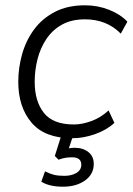

<svg xmlns="http://www.w3.org/2000/svg" viewBox="-20 -514 501 725"><path d="M253 8Q149 8 99 -51Q49 -110 49 -205Q49 -258 63.5 -309.5Q78 -361 108.5 -402.5Q139 -444 187 -469Q235 -494 301 -494Q349 -494 392 -477Q435 -460 461 -432L436 -387Q383 -441 301 -441Q250 -441 214 -421Q178 -401 155 -366.5Q132 -332 121.5 -290Q111 -248 111 -205Q111 -132 145.5 -88Q180 -44 259 -44Q290 -44 325.5 -57Q361 -70 390 -97L412 -50Q383 -23 339 -7.5Q295 8 253 8ZM218 191Q166 191 136 172L150 133Q168 142 183.5 146Q199 150 223 150Q250 150 268.5 139Q287 128 287 108Q287 80 252 80Q241 80 229.5 81.5Q218 83 201 89L187 75L217 -20H262L240 46Q252 44 262 44Q293 44 313.5 60Q334 76 334 105Q334 144 301 167.5Q268 191 218 191Z"/></svg>

Font: Nunito Sans Light
Style: Italic
Weight: 300
Italic angle: -9°
Designer: Vernon Adams
Foundry: Vernon Adams
Version: Version 3.006; ttfautohint (v1.8.3)